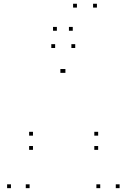

<svg xmlns="http://www.w3.org/2000/svg" viewBox="-20 -970 660 1000"><path d="M371.8 -720V-740H351.8V-720ZM267.2 -720V-740H247.2V-720ZM37 10V-10H17V10ZM134.2 10V-10H114.2V10ZM314.5 -590.5V-610.5H294.5V-590.5ZM320.7 -590.5V-610.5H300.7V-590.5ZM502 10V-10H482V10ZM603 10V-10H583V10ZM491.2 -189.5V-209.5H471.2V-189.5ZM491.2 -263.5V-283.5H471.2V-263.5ZM151.7 -263.5V-283.5H131.7V-263.5ZM151.7 -189.5V-209.5H131.7V-189.5ZM380.7 -930.5V-950.5H360.7V-930.5ZM484.8 -930.5V-950.5H464.8V-930.5ZM359 -809.8V-829.8H339V-809.8ZM276.2 -809.8V-829.8H256.2V-809.8Z"/></svg>

Font: Monaspace Neon Dots Var
Style: Regular
Weight: 400
Designer: Riley Cran and the Lettermatic Team
Version: Version 1.100 (Monaspace Neon Dots)